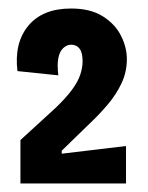

<svg xmlns="http://www.w3.org/2000/svg" viewBox="-20 -701 348 451"><path d="M28 -270V-372L111 -448Q135 -471 149 -490Q163 -509 168.5 -525.5Q174 -542 174 -557Q174 -577 167 -586.5Q160 -596 147 -596Q137 -596 128.5 -588Q120 -580 117 -564.5Q114 -549 117 -524L21 -534Q13 -600 46.5 -640.5Q80 -681 147 -681Q192 -681 221 -663Q250 -645 264 -617.5Q278 -590 278 -562Q278 -532 265.5 -505.5Q253 -479 233.5 -456Q214 -433 194.5 -414.5Q175 -396 161 -382L125 -347V-340L276 -358V-270Z"/></svg>

Font: Bricolage Grotesque 36pt Condensed SemiBold
Style: Regular
Weight: 600
Width: 3
Designer: Mathieu Triay
Foundry: Atelier Triay
Version: Version 1.001;gftools[0.9.33.dev8+g029e19f]